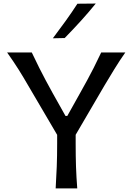

<svg xmlns="http://www.w3.org/2000/svg" viewBox="-20 -1048 745 1068"><path d="M289.6 0Q293.5 -62.5 295.7 -120.8Q297.9 -179.2 297.9 -249.5V-297.9L135.7 -574.2Q109.9 -619.1 83.5 -661.1Q57.1 -703.1 19.5 -756.3H156.7Q180.7 -706.1 198.7 -669.9Q216.8 -633.8 234.1 -601.6Q251.5 -569.3 272.9 -530.3L344.2 -403.3H354.5L423.3 -526.4Q446.3 -567.4 464.4 -600.6Q482.4 -633.8 501 -670.2Q519.5 -706.5 543 -756.3H677.2Q645 -710.4 616.7 -664.3Q588.4 -618.2 562.5 -574.7L400.9 -298.3V-249.5Q400.9 -179.2 402.8 -120.8Q404.8 -62.5 409.7 0ZM273.9 -835Q310.1 -882.8 344.7 -930.9Q379.4 -979 410.6 -1027.3L512.7 -1028.3Q473.1 -979.5 429.7 -931.6Q386.2 -883.8 339.8 -836.4Z"/></svg>

Font: Pinar-DS1-FD Medium
Style: Regular
Weight: 500
Designer: Amin Abedi
Version: Version 3.000